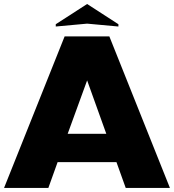

<svg xmlns="http://www.w3.org/2000/svg" viewBox="-20 -930 861 950"><path d="M255.9 -798.8V-810.1L411.1 -910.2L565.9 -810.1V-798.8L411.1 -813ZM0 0 299.8 -750H521L820.8 0H602.1L556.2 -127.9H265.1L219.2 0ZM314.9 -268.1H505.9L411.1 -532.2Z"/></svg>

Font: Mayenne Sans Regular
Style: Regular
Weight: 600
Width: 6
Designer: Jérémy Landes — Studio Triple
Foundry: Jérémy Landes — Studio Triple
Version: Version 1.001;hotconv 1.0.109;makeotfexe 2.5.65596